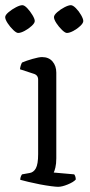

<svg xmlns="http://www.w3.org/2000/svg" viewBox="-29 -720 345 740"><path d="M195 0Q187 0 167.5 -2.5Q148 -5 124.5 -9.5Q101 -14 80.5 -19Q60 -24 49 -27Q49 -34 51.5 -40Q54 -46 56 -48L84 -53Q100 -55 109 -71Q118 -87 118 -126V-413Q118 -431 100 -436L48 -453Q49 -462 51.5 -469Q54 -476 56 -479Q72 -486 96.5 -493Q121 -500 133 -500Q159 -500 173.5 -483Q188 -466 188 -440V-110Q188 -89 184.5 -74.5Q181 -60 178 -55L257 -48Q263 -40 263 -28Q254 -18 232 -9Q210 0 195 0ZM229 -593Q222 -593 210 -604.5Q198 -616 188.5 -630.5Q179 -645 179 -654Q179 -662 191.5 -673Q204 -684 219.5 -692Q235 -700 244 -700Q252 -700 263.5 -688.5Q275 -677 283.5 -662Q292 -647 292 -639Q292 -631 280.5 -620Q269 -609 254 -601Q239 -593 229 -593ZM41 -593Q34 -593 22 -604.5Q10 -616 0.5 -630.5Q-9 -645 -9 -654Q-9 -662 4 -673Q17 -684 32.5 -692Q48 -700 57 -700Q65 -700 76 -688.5Q87 -677 96 -662Q105 -647 105 -639Q105 -631 93 -620Q81 -609 66 -601Q51 -593 41 -593Z"/></svg>

Font: Texturina ExtraLight
Style: Regular
Weight: 200
Designer: Guillermo Torres Carreño
Foundry: Omnibus-Type
Version: Version 1.002; ttfautohint (v1.8.3)